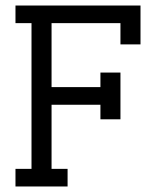

<svg xmlns="http://www.w3.org/2000/svg" viewBox="-20 -674 570 702"><path d="M36.6 7.8V-56.6H95.2V-589.4H36.6V-653.8H493.7V-511.7H420.4V-589.4H168.5V-355.5H347.2V-408.7H420.4V-237.8H347.2V-291H168.5V-56.6H227.1V7.8Z"/></svg>

Font: AzarMehrMonospaced
Style: SerifBold
Weight: 1
Designer: Amin Abedi
Version: Version 1.00